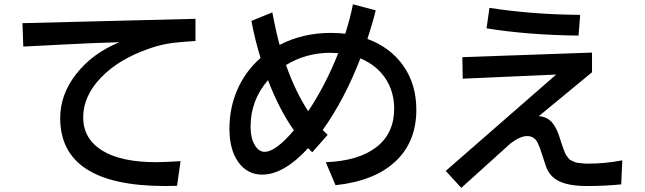

<svg xmlns="http://www.w3.org/2000/svg" viewBox="-20 -826 3040 905"><path d="M85.9 -716.8 901.4 -737.3V-632.8Q806.6 -627 765.1 -619.1Q723.6 -611.3 685.5 -597.7Q540 -547.9 456.1 -460.4Q372.1 -373 372.1 -272.9Q372.1 -172.9 460.4 -117.2Q548.8 -61.5 717.8 -61.5Q748 -61.5 831.1 -66.4L814.5 49.8L758.8 50.8Q263.7 50.8 263.7 -269.5Q263.7 -380.9 339.8 -478Q416 -575.2 543 -627Q424.8 -624 268.6 -615.7Q112.3 -607.4 89.8 -606.4Z M1208 -552.7Q1181.6 -639.6 1165 -727.5L1263.7 -767.6Q1280.3 -678.7 1297.9 -614.3Q1406.2 -670.9 1539.1 -670.9Q1579.1 -670.9 1607.4 -667Q1631.8 -744.1 1643.6 -805.7L1751 -777.3Q1737.3 -720.7 1711.9 -642.6Q1820.3 -602.5 1881.3 -515.6Q1942.4 -428.7 1942.4 -308.6Q1942.4 -157.2 1843.8 -64.9Q1745.1 27.3 1561.5 46.9L1515.6 -61.5Q1669.9 -67.4 1753.9 -132.3Q1837.9 -197.3 1837.9 -313.5Q1837.9 -395.5 1795.9 -457.5Q1753.9 -519.5 1678.7 -550.8Q1604.5 -358.4 1501 -212.9Q1516.6 -197.3 1524.4 -190.4L1452.1 -108.4Q1441.4 -117.2 1432.6 -127.9Q1317.4 -2.9 1215.8 -2.9Q1146.5 -2.9 1104 -61Q1061.5 -119.1 1061.5 -219.2Q1061.5 -319.3 1099.6 -405.3Q1137.7 -491.2 1208 -552.7ZM1161.1 -229.5Q1161.1 -175.8 1180.2 -143.1Q1199.2 -110.4 1227.5 -110.4Q1279.3 -110.4 1365.2 -211.9Q1295.9 -310.5 1243.2 -448.2Q1161.1 -353.5 1161.1 -229.5ZM1328.1 -519.5Q1372.1 -394.5 1432.6 -301.8Q1513.7 -422.9 1574.2 -575.2Q1548.8 -577.1 1536.1 -577.1Q1422.9 -577.1 1328.1 -519.5Z M2081.1 -20.5 2601.6 -474.6 2161.1 -455.1 2159.2 -556.6 2770.5 -578.1V-485.4L2519.5 -278.3Q2556.6 -276.4 2580.6 -250.5Q2604.5 -224.6 2621.1 -168Q2623 -162.1 2628.4 -145.5Q2633.8 -128.9 2635.3 -125.5Q2636.7 -122.1 2641.6 -109.4Q2646.5 -96.7 2649.4 -93.8Q2652.3 -90.8 2658.2 -82Q2664.1 -73.2 2669.4 -71.3Q2674.8 -69.3 2683.6 -64.5Q2692.4 -59.6 2702.1 -58.6Q2711.9 -57.6 2724.6 -56.2Q2737.3 -54.7 2752.9 -54.7Q2833 -54.7 2913.1 -70.3L2908.2 43Q2832 50.8 2747.1 50.8Q2662.1 50.8 2615.7 28.3Q2569.3 5.9 2552.7 -43.9Q2546.9 -59.6 2535.6 -96.2Q2524.4 -132.8 2513.7 -154.3Q2498 -184.6 2464.8 -184.6Q2431.6 -184.6 2385.7 -149.4L2154.3 59.6ZM2273.4 -692.4 2287.1 -789.1Q2484.4 -757.8 2714.8 -755.9L2707 -658.2Q2466.8 -661.1 2273.4 -692.4Z"/></svg>

Font: GenEi M Gothic v2 Medium
Style: Regular
Weight: 500
Version: Version 2.0